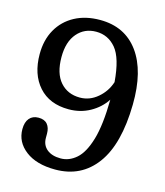

<svg xmlns="http://www.w3.org/2000/svg" viewBox="-108 -792 759 884"><g transform="rotate(15 271.0 -350.5)"><path d="M237.5 9.5Q148 9.5 96 -30.2Q44 -70 44 -131.5Q44 -165 59.5 -183.2Q75 -201.5 103 -201.5Q131.5 -201.5 145.2 -185Q159 -168.5 159 -140.5V-120.5Q159 -86 183 -66.2Q207 -46.5 248.5 -46.5Q289 -46.5 323 -76.2Q357 -106 377.8 -176Q398.5 -246 400 -367Q373 -325.5 327.2 -300Q281.5 -274.5 225.5 -274.5Q134 -274.5 82.8 -332Q31.5 -389.5 31.5 -486Q31.5 -553.5 60 -603.8Q88.5 -654 140 -681.8Q191.5 -709.5 260.5 -709.5Q379 -709.5 443.8 -620.8Q508.5 -532 506 -372Q503 -182.5 432.2 -86.5Q361.5 9.5 237.5 9.5ZM132 -499Q132 -421 167.5 -380.5Q203 -340 261.5 -340Q308 -340 345.5 -371.8Q383 -403.5 398 -450Q389 -563 351.5 -607.8Q314 -652.5 257 -652.5Q201.5 -652.5 166.8 -612Q132 -571.5 132 -499Z"/></g></svg>

Font: Fraunces 144pt SuperSoft
Style: Regular
Weight: 400
Version: Version 1.000;[b76b70a41]